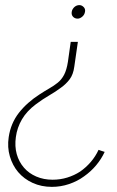

<svg xmlns="http://www.w3.org/2000/svg" viewBox="-20 -539 459 752"><path d="M366 47.9Q371 49.9 377.5 51.9Q384 53.9 390 55.9Q377 83.9 356.5 108.4Q336 132.9 309 151.9Q283 170.9 250.5 181.9Q218 192.9 183 192.9Q142 192.9 108 177.4Q74 161.9 51 134.9Q29.1 108.9 18.6 73.4Q8.1 37.9 14.1 -2.1Q22.1 -56.1 54 -97.1Q86 -138 136 -170Q156 -183 173.5 -193Q191 -203 206 -215Q221 -227 231 -246Q241 -265 246 -297L257 -375H285L271 -278Q267 -247 252.5 -228Q238 -209 218 -195Q198 -180 173 -165.5Q148 -151 121 -131Q85 -104.1 66 -71.6Q47 -39.1 42.1 -2.1Q37.1 33.9 45.5 64.4Q54 94.9 74 117.9Q93 139.9 122 152.4Q151 164.9 186 164.9Q216 164.9 243.5 156.4Q271 147.9 294 132.9Q317 116.9 335.5 95.4Q354 73.9 366 47.9ZM291 -519Q300 -519 307.5 -511.5Q315 -504 313 -493Q311 -481 302 -473.5Q293 -466 284 -466Q273 -466 266 -473.5Q259 -481 261 -493Q263 -504 271.5 -511.5Q280 -519 291 -519Z"/></svg>

Font: Josefin Slab Light
Style: Italic
Weight: 300
Italic angle: -12°
Designer: Santiago Orozco
Foundry: Typemade
Version: Version 2.000